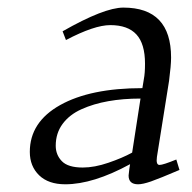

<svg xmlns="http://www.w3.org/2000/svg" viewBox="-20 -476 504 503"><path d="M58.1 -78.1Q58.1 -156.2 137.5 -200.7Q216.8 -245.1 353 -245.1L356.9 -269Q359.9 -283.7 359.9 -309.1Q359.9 -361.3 337.4 -385.7Q314.9 -410.2 269 -410.2Q227.1 -410.2 152.8 -371.1L144 -394Q252.9 -456.1 303.2 -456.1Q428.2 -456.1 428.2 -325.2Q428.2 -304.7 422.9 -264.2L391.1 -64.9Q388.2 -43.9 397.9 -43.9Q407.2 -43.9 441.9 -58.1L450.2 -30.8Q397.5 -8.3 375.7 -0.7Q354 6.8 341.8 6.8Q316.9 6.8 316.9 -16.1Q316.9 -19.5 318.8 -33.2L320.8 -45.9Q224.1 6.8 150.9 6.8Q106.9 6.8 82.5 -16.8Q58.1 -40.5 58.1 -78.1ZM126 -94.2Q126 -70.3 142.1 -53.7Q158.2 -37.1 196.8 -37.1Q227.5 -37.1 263.9 -49.6Q300.3 -62 326.2 -76.2L348.1 -217.8Q302.2 -217.8 263.7 -210.9Q225.1 -204.1 193.6 -189.9Q162.1 -175.8 144 -151.4Q126 -127 126 -94.2Z"/></svg>

Font: Dehuti Alt
Style: Italic
Weight: 400
Version: Version 1.2